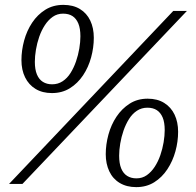

<svg xmlns="http://www.w3.org/2000/svg" viewBox="-20 -755 806 788"><path d="M310 -606Q310 -638 301.5 -658.5Q293 -679 277.5 -689Q262 -699 239 -699Q215 -699 196.5 -686Q178 -673 164 -651.5Q150 -630 141 -604Q132 -578 127.5 -551Q123 -524 123 -501Q123 -470 131.5 -449.5Q140 -429 156 -419Q172 -409 194 -409Q218 -409 237 -421.5Q256 -434 269.5 -455.5Q283 -477 292 -503Q301 -529 305.5 -556Q310 -583 310 -606ZM68 -508Q68 -548 79 -588.5Q90 -629 112 -662Q134 -695 166 -715Q198 -735 240 -735Q280 -735 308 -718Q336 -701 350.5 -670.5Q365 -640 365 -600Q365 -560 354 -519.5Q343 -479 321 -446Q299 -413 267 -393Q235 -373 193 -373Q154 -373 126 -390Q98 -407 83 -437.5Q68 -468 68 -508ZM656 -221Q656 -253 647.5 -273Q639 -293 623.5 -303Q608 -313 585 -313Q561 -313 542 -300.5Q523 -288 509.5 -266.5Q496 -245 487 -219Q478 -193 473.5 -166Q469 -139 469 -116Q469 -84 477.5 -63.5Q486 -43 502 -33Q518 -23 540 -23Q564 -23 582.5 -36Q601 -49 615 -70.5Q629 -92 638 -118Q647 -144 651.5 -171Q656 -198 656 -221ZM414 -122Q414 -162 425 -202.5Q436 -243 458 -276Q480 -309 512 -329.5Q544 -350 586 -350Q626 -350 654 -332.5Q682 -315 696.5 -284.5Q711 -254 711 -214Q711 -174 700 -134Q689 -94 667 -60.5Q645 -27 613 -7Q581 13 539 13Q500 13 471.5 -4Q443 -21 428.5 -52Q414 -83 414 -122ZM691 -710H747L72 0H17Z"/></svg>

Font: Roboto Serif 20pt ExtraLight
Style: Italic
Weight: 250
Italic angle: -10°
Version: Version 1.007